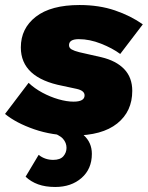

<svg xmlns="http://www.w3.org/2000/svg" viewBox="-44 -530 589 765"><path d="M249 10Q164 10 92 -15Q20 -40 -24 -76L70 -200Q93 -178 124.5 -161Q156 -144 189 -134.5Q222 -125 249 -125Q293 -125 293 -150Q293 -169 261 -176L205 -188Q39 -220 39 -341Q39 -417 99 -463.5Q159 -510 273 -510Q351 -510 414 -488.5Q477 -467 525 -433L435 -315Q404 -338 358.5 -356Q313 -374 270 -374Q231 -374 231 -350Q231 -339 241.5 -333Q252 -327 272 -322L360 -302Q419 -288 451 -254.5Q483 -221 483 -168Q483 -86 423 -38Q363 10 249 10ZM152 -6 198 -29Q257 -21 289.5 8.5Q322 38 322 83Q322 143 281 179Q240 215 176 215Q137 215 108 204.5Q79 194 58 174L110 87Q135 107 168 107Q196 107 208.5 92.5Q221 78 221 59Q221 39 207 23Q193 7 152 -6Z"/></svg>

Font: Prodigy Sans ExtraBold
Style: Italic
Weight: 800
Italic angle: -13°
Designer: Wei Huang
Foundry: Wei Huang
Version: Version 1.003; ttfautohint (v1.8.3)